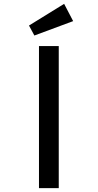

<svg xmlns="http://www.w3.org/2000/svg" viewBox="-20 -980 509 1000"><path d="M183 0V-740H286V0ZM159 -795 131 -847 314 -960 361 -870Z"/></svg>

Font: Lexend Tera
Style: Regular
Weight: 400
Designer: Bonnie Shaver-Troup, Thomas Jockin
Foundry: Lexend
Version: Version 1.007